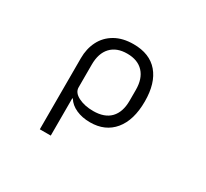

<svg xmlns="http://www.w3.org/2000/svg" viewBox="-151 -780 1303 1216"><g transform="rotate(30 500.0 -172.0)"><path d="M260 -310Q260 -379 288 -434.5Q316 -490 371.5 -522Q427 -554 506 -554Q624 -554 686 -481.5Q748 -409 748 -275Q748 -138 685.5 -62.5Q623 13 513 13Q455 13 410.5 -7Q366 -27 344 -63H340V210H260ZM662 -231V-310Q662 -392 620 -437Q578 -482 501 -482Q424 -482 382 -437Q340 -392 340 -309V-143Q340 -105 385.5 -82Q431 -59 494 -59Q577 -59 619.5 -103.5Q662 -148 662 -231Z"/></g></svg>

Font: IBM Plex Sans JP
Style: Regular
Weight: 400
Designer: Mike Abbink; Paul van der Laan; Pieter van Rosmalen; Wujin Sim; Yejin Wi; Jinhee Kim; Boomi Park; Yona Kim; Kichan Ma
Foundry: Sandoll Inc.
Version: Version 1.000